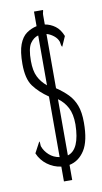

<svg xmlns="http://www.w3.org/2000/svg" viewBox="-82 -691 414 777"><g transform="rotate(-10 125.0 -302.0)"><path d="M116 47V-14Q85 -18 59.5 -37Q34 -56 22 -85L46 -130Q48 -127 48 -120Q48 -113 49 -109Q56 -89 73.5 -73Q91 -57 116 -53V-302Q78 -328 55.5 -358.5Q33 -389 33 -450Q33 -501 44 -530Q55 -559 74 -572.5Q93 -586 116 -591V-651H153V-648Q153 -646 151.5 -641.5Q150 -637 150 -630V-592Q173 -588 192 -574Q211 -560 222 -532L204 -491Q201 -493 200 -499.5Q199 -506 198 -512Q193 -527 179 -538Q165 -549 150 -553V-330Q178 -311 197 -291.5Q216 -272 226.5 -244.5Q237 -217 237 -174Q237 -98 213 -60.5Q189 -23 150 -15V47ZM116 -348V-553Q97 -548 83 -528Q69 -508 69 -456Q69 -416 81 -391.5Q93 -367 116 -348ZM150 -54Q200 -69 202 -172Q202 -215 188 -241.5Q174 -268 150 -285Z"/></g></svg>

Font: Inconsolata UltraCondensed Light
Style: Regular
Weight: 300
Width: 1
Monospace: yes
Designer: Raph Levien, Cyreal, Brenton Simpson
Foundry: Raph Levien, Cyreal, Google
Version: Version 3.001; ttfautohint (v1.8.2.53-6de2)